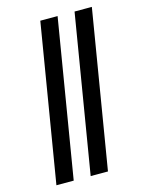

<svg xmlns="http://www.w3.org/2000/svg" viewBox="-139 -909 879 1137"><g transform="rotate(-15 300.0 -340.0)"><path d="M272 143 432 -823H538L378 143ZM62 143 222 -823H328L168 143Z"/></g></svg>

Font: Iosevka Etoile Extrabold
Style: Italic
Weight: 800
Italic angle: -9°
Designer: Belleve Invis
Foundry: Belleve Invis
Version: Version 22.1.2; ttfautohint (v1.8.4)